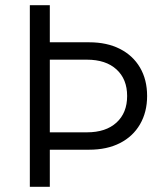

<svg xmlns="http://www.w3.org/2000/svg" viewBox="-20 -720 640 740"><path d="M95 0V-700H172V-557H324Q392 -557 442.1 -531.6Q492.2 -506.2 519.6 -459.6Q547 -413 547 -350Q547 -288 519.6 -240.9Q492.2 -193.8 442.1 -168.4Q392 -143 324 -143H172V0ZM172 -210H315Q387.9 -210 428.9 -247.5Q470 -285 470 -350Q470 -415 428.9 -452.5Q387.9 -490 315 -490H172Z"/></svg>

Font: Red Hat Mono VF Light
Style: Regular
Weight: 300
Monospace: yes
Designer: Pentagram, MCKL
Foundry: Pentagram, MCKL
Version: Version 1.023